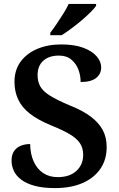

<svg xmlns="http://www.w3.org/2000/svg" viewBox="-20 -951 607 981"><path d="M261 10Q200 10 157.5 -1.5Q115 -13 88.5 -33Q62 -53 50.5 -78.5Q39 -104 39 -130Q39 -160 51.5 -178.5Q64 -197 85.5 -206Q107 -215 134 -215Q135 -163 152.5 -125Q170 -87 201 -66.5Q232 -46 275 -46Q336 -46 370.5 -78Q405 -110 405 -160Q405 -195 388 -220Q371 -245 335 -266Q299 -287 242 -310Q174 -338 133 -370Q92 -402 73 -442.5Q54 -483 54 -533Q54 -593 85 -635.5Q116 -678 170 -701Q224 -724 292 -724Q360 -724 405.5 -707Q451 -690 474 -663Q497 -636 497 -607Q497 -573 471 -552.5Q445 -532 392 -532Q392 -565 380.5 -595.5Q369 -626 344.5 -646.5Q320 -667 281 -667Q231 -667 201.5 -641Q172 -615 172 -567Q172 -535 185.5 -510Q199 -485 235 -462.5Q271 -440 335 -413Q401 -387 442.5 -356Q484 -325 504.5 -287.5Q525 -250 525 -199Q525 -135 492.5 -88Q460 -41 401 -15.5Q342 10 261 10ZM237 -784Q252 -803 269.5 -829Q287 -855 304 -882Q321 -909 331 -931H471V-921Q462 -908 442 -888Q422 -868 396 -846Q370 -824 343.5 -804.5Q317 -785 295 -771H237Z"/></svg>

Font: Noto Rashi Hebrew SemiBold
Style: Regular
Weight: 600
Version: Version 1.006